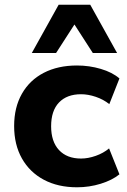

<svg xmlns="http://www.w3.org/2000/svg" viewBox="-20 -784 540 815"><path d="M307 11Q226 11 166 -21Q106 -53 73 -111.5Q40 -170 40 -249Q40 -328 73 -386Q106 -444 166 -475Q226 -506 307 -506Q359 -506 408 -491.5Q457 -477 487 -451L444 -342Q419 -362 386.5 -373Q354 -384 324 -384Q264 -384 230.5 -349Q197 -314 197 -248Q197 -183 230.5 -147Q264 -111 324 -111Q354 -111 386.5 -122.5Q419 -134 443 -154L487 -44Q456 -19 407.5 -4Q359 11 307 11ZM115 -559 229 -764H363L477 -559H374L296 -680L218 -559Z"/></svg>

Font: Nunito Sans 10pt ExtraBold
Style: Regular
Weight: 800
Designer: Vernon Adams
Foundry: Vernon Adams
Version: Version 3.101;gftools[0.9.27]